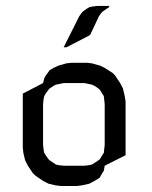

<svg xmlns="http://www.w3.org/2000/svg" viewBox="-20 -622 509 642"><path d="M56.2 -128.9V-309.1L124 -344.2L127.9 -359.9L132.8 -369.1L142.1 -381.8L146 -387.2L159.2 -395L175.8 -402.8L202.1 -410.2L219.2 -412.1H271L287.1 -410.2L314 -402.8L330.1 -395L356.9 -377.9L365.2 -369.1L381.8 -344.2L391.1 -326.2L397 -300.8L399.9 -283.2V-103L330.1 -67.9L327.1 -50.8L321.8 -43L314 -28.8L309.1 -24.9L295.9 -17.1L278.8 -7.8L252.9 -2L235.8 0H185.1L167 -2L142.1 -7.8L124 -17.1L99.1 -34.2L89.8 -43L73.2 -67.9L64 -85.9L58.1 -110.8ZM124 -137.2 126 -120.1 127.9 -110.8 132.8 -103 142.1 -89.8 146 -85.9 159.2 -77.1 167 -71.8 175.8 -69.8 192.9 -67.9H262.2L278.8 -69.8L287.1 -71.8L295.9 -77.1L309.1 -85.9L314 -89.8L321.8 -103L327.1 -110.8L328.1 -120.1L330.1 -137.2V-273.9L328.1 -292L327.1 -300.8L321.8 -309.1L314 -321.8L309.1 -326.2L295.9 -335L287.1 -338.9L278.8 -340.8L262.2 -344.2H192.9L175.8 -340.8L167 -338.9L159.2 -335L146 -326.2L142.1 -321.8L132.8 -309.1L127.9 -300.8L126 -292L124 -273.9ZM192.9 -463.9 245.1 -567.9 253.9 -580.1 257.8 -584 270 -592.8 278.8 -598.1 288.1 -600.1 305.2 -602.1H345.2V-598.1L336.9 -592.8L324.2 -584L319.8 -580.1L311 -567.9L282.2 -506.8L277.8 -502.9L202.1 -463.9Z"/></svg>

Font: Petahja
Style: Regular
Weight: 400
Designer: T. Christopher White
Version: Version 1.1